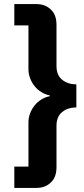

<svg xmlns="http://www.w3.org/2000/svg" viewBox="-20 -780 412 938"><path d="M159 -760Q200 -760 228 -734Q256 -708 256 -659V-457Q256 -413 283.5 -390.5Q311 -368 353 -368V-255Q311 -255 283.5 -232.5Q256 -210 256 -166V37Q256 86 228 112Q200 138 159 138H50V34H119V-182Q119 -206 127.5 -227.5Q136 -249 150 -266Q164 -283 183 -294.5Q202 -306 223 -310V-314Q202 -318 183 -329.5Q164 -341 150 -358Q136 -375 127.5 -396.5Q119 -418 119 -442V-656H50V-760Z"/></svg>

Font: IBMPlexSans-Bold
Style: Bold
Weight: 700
Designer: Mike Abbink, Paul van der Laan, Pieter van Rosmalen
Foundry: Bold Monday
Version: Version 3.1